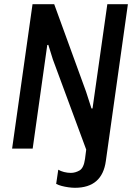

<svg xmlns="http://www.w3.org/2000/svg" viewBox="-20 -706 640 912"><path d="M336 186Q321.8 186 304.8 183.6Q287.8 181.2 272.8 177.2Q257.8 173.2 246.8 167.5L256.8 100Q268 107 284.2 111.1Q300.5 115.2 316.5 115.2Q337.5 115.2 357.6 103.8Q377.8 92.2 383.8 49L389.5 4.5L231 -424L209.5 -493L204.5 -492.2L135.2 0H37.5L134.5 -686H237.5L388.8 -270.5L414.5 -190.8H419.5L489.8 -686H587.5L482.8 58.5Q465.5 186 336 186Z"/></svg>

Font: Chivo Mono Medium
Style: Italic
Weight: 500
Italic angle: -8.05°
Monospace: yes
Designer: Hector Gatti
Foundry: Omnibus-Type
Version: Version 1.008